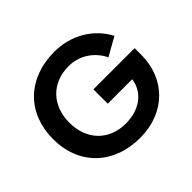

<svg xmlns="http://www.w3.org/2000/svg" viewBox="-165 -918 1136 1136"><g transform="rotate(-45 403.5 -350.0)"><path d="M420 -269H625C611 -172 529 -110 413 -110C273 -110 180 -206 180 -350C180 -494 273 -590 413 -590C502 -590 579 -539 617 -460L732 -525C672 -639 554 -710 413 -710C191 -710 43 -566 43 -350C43 -134 191 10 413 10C624 10 765 -133 765 -334V-389H420Z"/></g></svg>

Font: Gully SemiBold
Style: Regular
Weight: 600
Designer: jaikishan Patel
Foundry: MagicType
Version: Version 1.000;Glyphs 3.2 (3242)